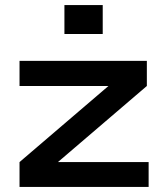

<svg xmlns="http://www.w3.org/2000/svg" viewBox="-20 -737 662 757"><path d="M559 -398 164 -60 150 -98H566V0H57V-98L452 -436L466 -398H57V-497H559ZM385 -717V-603H234V-717Z"/></svg>

Font: Syne
Style: Bold
Weight: 700
Designer: Lucas Descroix
Foundry: Bonjour Monde
Version: Version 2.200